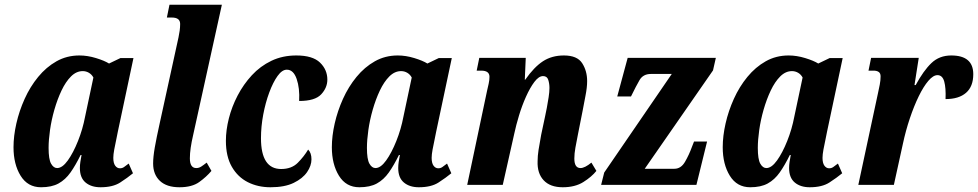

<svg xmlns="http://www.w3.org/2000/svg" viewBox="-20 -780 4126 810"><path d="M153 10Q97 10 67 -38.5Q37 -87 37 -159Q37 -206 49 -259Q61 -312 84 -363Q107 -414 141 -455.5Q175 -497 218.5 -521.5Q262 -546 315 -546Q349 -546 385 -535Q421 -524 440 -512L488 -535H543L477 -224Q475 -212 470.5 -191.5Q466 -171 462 -149.5Q458 -128 458 -114Q458 -92 466 -81Q474 -70 486 -70Q496 -70 503.5 -75.5Q511 -81 523 -90L541 -49Q518 -30 487 -10Q456 10 404 10Q365 10 341 -10Q317 -30 317 -71Q317 -84 319 -97Q321 -110 324 -126H320Q299 -83 277.5 -52.5Q256 -22 227 -6Q198 10 153 10ZM221 -71Q243 -71 266 -103Q289 -135 309 -185Q329 -235 339 -288L374 -453Q367 -466 355 -473Q343 -480 329 -480Q302 -480 279.5 -457.5Q257 -435 239.5 -398Q222 -361 209.5 -317.5Q197 -274 191 -231.5Q185 -189 185 -156Q185 -108 195.5 -89.5Q206 -71 221 -71Z M737 10Q683 10 654.5 -17Q626 -44 626 -90Q626 -118 633 -158Q640 -198 654 -261L733 -622Q736 -636 738 -650.5Q740 -665 740 -679Q740 -706 705 -706H684L695 -760H916L795 -211Q788 -181 784.5 -156.5Q781 -132 781 -112Q781 -71 808 -71Q819 -71 828.5 -77Q838 -83 852 -94L872 -59Q851 -34 820.5 -12Q790 10 737 10Z M1121 10Q1068 10 1025.5 -11.5Q983 -33 958 -76.5Q933 -120 933 -186Q933 -231 945.5 -280.5Q958 -330 982.5 -377Q1007 -424 1042.5 -462.5Q1078 -501 1125 -523.5Q1172 -546 1230 -546Q1299 -546 1330 -516Q1361 -486 1361 -444Q1361 -410 1335 -382Q1309 -354 1242 -354Q1245 -408 1231.5 -447Q1218 -486 1190 -486Q1170 -486 1151 -459.5Q1132 -433 1116 -390Q1100 -347 1090.5 -296.5Q1081 -246 1081 -197Q1081 -67 1166 -67Q1210 -67 1236 -93Q1262 -119 1280 -149Q1294 -135 1294 -108Q1294 -81 1275.5 -54Q1257 -27 1219 -8.5Q1181 10 1121 10Z M1496 10Q1440 10 1410 -38.5Q1380 -87 1380 -159Q1380 -206 1392 -259Q1404 -312 1427 -363Q1450 -414 1484 -455.5Q1518 -497 1561.5 -521.5Q1605 -546 1658 -546Q1692 -546 1728 -535Q1764 -524 1783 -512L1831 -535H1886L1820 -224Q1818 -212 1813.5 -191.5Q1809 -171 1805 -149.5Q1801 -128 1801 -114Q1801 -92 1809 -81Q1817 -70 1829 -70Q1839 -70 1846.5 -75.5Q1854 -81 1866 -90L1884 -49Q1861 -30 1830 -10Q1799 10 1747 10Q1708 10 1684 -10Q1660 -30 1660 -71Q1660 -84 1662 -97Q1664 -110 1667 -126H1663Q1642 -83 1620.5 -52.5Q1599 -22 1570 -6Q1541 10 1496 10ZM1564 -71Q1586 -71 1609 -103Q1632 -135 1652 -185Q1672 -235 1682 -288L1717 -453Q1710 -466 1698 -473Q1686 -480 1672 -480Q1645 -480 1622.5 -457.5Q1600 -435 1582.5 -398Q1565 -361 1552.5 -317.5Q1540 -274 1534 -231.5Q1528 -189 1528 -156Q1528 -108 1538.5 -89.5Q1549 -71 1564 -71Z M2354 10Q2301 10 2273.5 -19.5Q2246 -49 2248 -100Q2248 -122 2252 -147.5Q2256 -173 2263 -211L2280 -291Q2283 -304 2287 -325.5Q2291 -347 2294.5 -369.5Q2298 -392 2298 -409Q2298 -427 2293 -443Q2288 -459 2271 -459Q2253 -459 2234.5 -434.5Q2216 -410 2199 -372Q2182 -334 2169.5 -292.5Q2157 -251 2150 -218L2101 0H1951L2035 -398Q2038 -411 2041.5 -426.5Q2045 -442 2045 -456Q2045 -482 2010 -482H1991L2002 -536H2198L2194 -444H2196Q2233 -497 2270.5 -521.5Q2308 -546 2359 -546Q2415 -546 2436 -513.5Q2457 -481 2457 -438Q2457 -411 2450 -376Q2443 -341 2438 -313L2418 -212Q2412 -182 2407.5 -157Q2403 -132 2403 -111Q2403 -71 2429 -71Q2447 -71 2475 -94L2496 -59Q2476 -34 2441 -12Q2406 10 2354 10Z M2516 0 2529 -52 2814 -468H2726Q2693 -468 2678 -442Q2663 -416 2644 -377L2642 -373H2584L2628 -536H3000L2988 -483L2700 -68H2825Q2853 -68 2870 -97.5Q2887 -127 2899 -160L2908 -183H2963L2918 0Z M3145 10Q3089 10 3059 -38.5Q3029 -87 3029 -159Q3029 -206 3041 -259Q3053 -312 3076 -363Q3099 -414 3133 -455.5Q3167 -497 3210.5 -521.5Q3254 -546 3307 -546Q3341 -546 3377 -535Q3413 -524 3432 -512L3480 -535H3535L3469 -224Q3467 -212 3462.5 -191.5Q3458 -171 3454 -149.5Q3450 -128 3450 -114Q3450 -92 3458 -81Q3466 -70 3478 -70Q3488 -70 3495.5 -75.5Q3503 -81 3515 -90L3533 -49Q3510 -30 3479 -10Q3448 10 3396 10Q3357 10 3333 -10Q3309 -30 3309 -71Q3309 -84 3311 -97Q3313 -110 3316 -126H3312Q3291 -83 3269.5 -52.5Q3248 -22 3219 -6Q3190 10 3145 10ZM3213 -71Q3235 -71 3258 -103Q3281 -135 3301 -185Q3321 -235 3331 -288L3366 -453Q3359 -466 3347 -473Q3335 -480 3321 -480Q3294 -480 3271.5 -457.5Q3249 -435 3231.5 -398Q3214 -361 3201.5 -317.5Q3189 -274 3183 -231.5Q3177 -189 3177 -156Q3177 -108 3187.5 -89.5Q3198 -71 3213 -71Z M3684 -387Q3688 -405 3691.5 -423Q3695 -441 3695 -458Q3695 -471 3687 -476.5Q3679 -482 3665 -482H3644L3655 -536H3856L3838 -421H3843Q3876 -482 3909.5 -514Q3943 -546 3993 -546Q4086 -546 4086 -467Q4086 -415 4055.5 -388.5Q4025 -362 3969 -362Q3971 -409 3963.5 -436Q3956 -463 3935 -463Q3917 -463 3896.5 -439Q3876 -415 3856 -374Q3836 -333 3818.5 -281Q3801 -229 3789 -173L3751 0H3601Z"/></svg>

Font: Noto Serif ExtraCondensed ExtraBold
Style: Italic
Weight: 800
Width: 2
Italic angle: -12°
Designer: Monotype Design Team
Foundry: Monotype Imaging Inc.
Version: Version 2.013